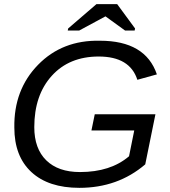

<svg xmlns="http://www.w3.org/2000/svg" viewBox="-20 -894 818 924"><path d="M362 10Q213 10 131 -66Q49 -142 49 -280Q46 -462 163 -582Q280 -702 461 -698Q680 -698 735 -536L641 -510Q605 -622 455 -622Q313 -622 229 -529Q145 -436 145 -282Q145 -179 202.5 -122.5Q260 -66 365 -66Q512 -66 601 -142L626 -266H420L436 -344H728L679 -103Q547 10 362 10ZM544 -874 630 -757 628 -747H582L488 -815H487L361 -747H306L308 -757L444 -874Z"/></svg>

Font: Libra Sans
Style: Italic
Weight: 400
Italic angle: -12°
Foundry: Context Ltd
Version: Version 1.002